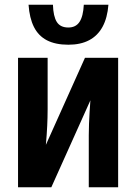

<svg xmlns="http://www.w3.org/2000/svg" viewBox="-20 -791 575 811"><path d="M181.2 -546.9V-330.1Q181.2 -311.5 180.7 -294.2Q180.2 -276.9 179.4 -259.3Q178.7 -241.7 177.2 -222.2Q175.8 -202.6 173.8 -179.2L338.9 -546.9H479V0H355V-220.2Q355 -244.1 356 -268.3Q356.9 -292.5 358.4 -317.1Q359.9 -341.8 361.8 -367.2L196.8 0H56.2V-546.9ZM438 -771Q433.6 -715.3 413.1 -677.7Q392.6 -640.1 356.4 -621.1Q320.3 -602.1 268.6 -602.1Q214.4 -602.1 178.2 -620.8Q142.1 -639.6 123.3 -677.2Q104.5 -714.8 100.6 -771H203.6Q205.1 -721.7 220 -698.2Q234.9 -674.8 268.6 -674.8Q300.3 -674.8 315.9 -698.5Q331.5 -722.2 334 -771Z"/></svg>

Font: Open Sans Condensed
Style: Regular
Weight: 400
Width: 3
Designer: Monotype Design Team
Foundry: Monotype Imaging Inc.
Version: Version 3.000